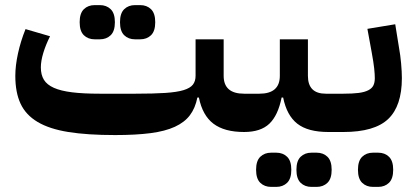

<svg xmlns="http://www.w3.org/2000/svg" viewBox="-20 -517 1624 752"><path d="M431 12Q322 12 247.5 0Q173 -12 127 -39.5Q81 -67 60.5 -111Q40 -155 40 -220Q40 -260 50.5 -308Q61 -356 80 -403L176 -375Q159 -341 149.5 -309.5Q140 -278 140 -253Q140 -224 152 -204.5Q164 -185 191 -173Q218 -161 262 -155.5Q306 -150 371 -150H511Q581 -150 627 -153Q673 -156 699 -164Q725 -172 735.5 -185.5Q746 -199 746 -220V-363H856V-220Q856 -150 936 -150H966V-30L936 0Q859 0 816 -32.5Q773 -65 759 -135H753Q745 -94 724 -66Q703 -38 665 -20.5Q627 -3 569.5 4.5Q512 12 431 12ZM509 -363Q483 -363 466.5 -379Q450 -395 450 -430Q450 -465 466.5 -481Q483 -497 509 -497H529Q555 -497 571.5 -481Q588 -465 588 -430Q588 -395 571.5 -379Q555 -363 529 -363ZM351 -363Q325 -363 308.5 -379Q292 -395 292 -430Q292 -465 308.5 -481Q325 -497 351 -497H371Q397 -497 413.5 -481Q430 -465 430 -430Q430 -395 413.5 -379Q397 -363 371 -363Z M936 -120 966 -150H996Q1076 -150 1076 -220V-363H1186V-220Q1186 -150 1256 -150H1296V-30L1266 0Q1186 0 1144.5 -32.5Q1103 -65 1089 -135H1083Q1069 -65 1035 -32.5Q1001 0 936 0ZM1200 215Q1174 215 1157.5 199Q1141 183 1141 148Q1141 113 1157.5 97Q1174 81 1200 81H1220Q1246 81 1262.5 97Q1279 113 1279 148Q1279 183 1262.5 199Q1246 215 1220 215ZM1042 215Q1016 215 999.5 199Q983 183 983 148Q983 113 999.5 97Q1016 81 1042 81H1062Q1088 81 1104.5 97Q1121 113 1121 148Q1121 183 1104.5 199Q1088 215 1062 215Z M1266 -120 1296 -150H1325Q1361 -150 1384.5 -153Q1408 -156 1422.5 -163.5Q1437 -171 1442.5 -182.5Q1448 -194 1448 -211Q1448 -226 1445.5 -249.5Q1443 -273 1436 -311L1419 -404L1528 -422L1543 -329Q1548 -302 1551 -269Q1554 -236 1554 -211Q1554 -102 1500.5 -51Q1447 0 1325 0H1266ZM1441 215Q1415 215 1398.5 199Q1382 183 1382 148Q1382 113 1398.5 97Q1415 81 1441 81H1461Q1487 81 1503.5 97Q1520 113 1520 148Q1520 183 1503.5 199Q1487 215 1461 215Z"/></svg>

Font: IBM Plex Sans Arabic
Style: Bold
Weight: 700
Designer: Mike Abbink, Paul van der Laan, Pieter van Rosmalen, Wael Morcos, Khajak Apelian
Foundry: Bold Monday
Version: Version 1.2